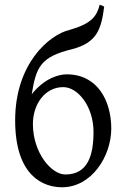

<svg xmlns="http://www.w3.org/2000/svg" viewBox="-20 -776 528 811"><path d="M375 -219C375 -120 351 -39 256 -39C196 -39 119 -132 119 -252C119 -336 170 -408 247 -408C310 -408 375 -325 375 -219ZM401 -756C389 -707 366 -676 275 -650C188 -630 44 -507 44 -268C44 -32 163 15 242 15C367 15 450 -116 450 -233C450 -350 392 -462 262 -462C232 -462 171 -449 114 -378C133 -494 151 -536 287 -569C388 -596 408 -651 420 -748C417 -750 409 -754 401 -756Z"/></svg>

Font: Temporarium
Style: Regular
Weight: 400
Version: Version 1.1